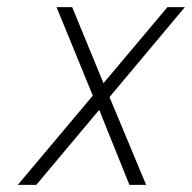

<svg xmlns="http://www.w3.org/2000/svg" viewBox="-20 -520 540 540"><path d="M271 -286 183 -500H139L241 -251L30 0H82L259 -211L344 0H391L288 -247L500 -500H451Z"/></svg>

Font: Advent Pro Light
Style: Italic
Weight: 300
Italic angle: -12°
Version: Version 3.000